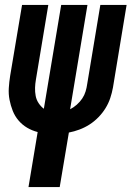

<svg xmlns="http://www.w3.org/2000/svg" viewBox="-20 -540 540 775"><path d="M95 215 132 -7Q109 -13 89.5 -24.5Q70 -36 55 -53.5Q40 -71 31.5 -92.5Q23 -114 18.5 -137Q14 -160 15.5 -184.5Q17 -209 21 -234L69 -520H175L125 -219Q122 -202 121.5 -185.5Q121 -169 124 -153Q127 -137 136 -123.5Q145 -110 157 -101L227 -520H333L263 -99Q277 -106 290 -117.5Q303 -129 312 -142.5Q321 -156 325.5 -171Q330 -186 332 -201L385 -520H491L436 -187Q432 -165 425 -144Q418 -123 406 -103.5Q394 -84 377.5 -67Q361 -50 341.5 -37.5Q322 -25 300.5 -17Q279 -9 258 -5L221 215Z"/></svg>

Font: Iosevka Term Curly Extrabold
Style: Italic
Weight: 800
Italic angle: -9°
Designer: Belleve Invis
Foundry: Belleve Invis
Version: Version 32.3.0